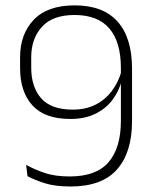

<svg xmlns="http://www.w3.org/2000/svg" viewBox="-20 -668 560 698"><path d="M251.5 -648.5Q355 -648.5 407.5 -589.5Q460 -530.5 460 -418.5V-228Q460 -113.5 405.2 -51.8Q350.5 10 236.5 10Q180 10 142.5 -2Q105 -14 80 -27.5L75 -68.5Q107 -51 144 -38.8Q181 -26.5 233.5 -26.5Q330 -26.5 374.8 -78.5Q419.5 -130.5 419.5 -229V-420.5Q419.5 -515.5 377.5 -564.5Q335.5 -613.5 251 -613.5Q171 -613.5 132.2 -570.2Q93.5 -527 93.5 -460V-422.5Q93.5 -352 129.5 -310.8Q165.5 -269.5 245 -269.5Q291 -269.5 326.2 -287Q361.5 -304.5 385.8 -336.2Q410 -368 422 -410L431.5 -377.5H423Q413.5 -338 389.5 -305.8Q365.5 -273.5 327 -254.5Q288.5 -235.5 235.5 -235.5Q143 -235.5 98 -284.8Q53 -334 53 -420.5V-460Q53 -544 102.8 -596.2Q152.5 -648.5 251.5 -648.5Z"/></svg>

Font: Anek Telugu ExtraLight
Style: Regular
Weight: 250
Version: Version 1.003